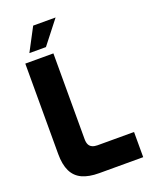

<svg xmlns="http://www.w3.org/2000/svg" viewBox="-169 -1022 874 1111"><g transform="rotate(-20 268.0 -466.5)"><path d="M244 0Q181 0 140 -19Q99 -38 79 -79Q59 -120 59 -185V-742H232V-214Q232 -193 238.5 -180Q245 -167 258.5 -161Q272 -155 290 -155H515V0ZM102 -791 177 -933H315L204 -791Z"/></g></svg>

Font: Exo Thin ExtraBold
Style: Regular
Weight: 800
Version: Version 2.000